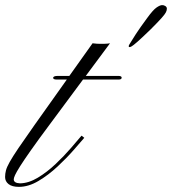

<svg xmlns="http://www.w3.org/2000/svg" viewBox="-53 -726 669 747"><path d="M20.5 1Q-6.3 1 -19.8 -9.8Q-33.2 -20.5 -33.2 -37.1Q-33.2 -50.3 -29.8 -63.2Q-26.4 -76.2 -15.1 -96.2Q-3.9 -116.2 19 -150.1Q42 -184.1 81.1 -239.3L207 -416.5H168.5Q153.8 -416.5 153.8 -422.9Q153.8 -430.7 172.4 -430.7H216.8L307.1 -557.6Q313.5 -556.6 324 -555.9Q334.5 -555.2 354 -555.7Q363.8 -555.7 375 -557.6L280.8 -430.7H406.7Q420.4 -430.7 420.4 -423.8Q420.4 -416.5 408.2 -416.5H270L141.1 -242.7Q95.2 -181.2 67.4 -141.6Q39.6 -102.1 25.1 -79.1Q10.7 -56.2 5.6 -44.9Q0.5 -33.7 0.5 -28.3Q0.5 -13.7 24.9 -12.7Q58.6 -13.2 94.5 -34.9Q130.4 -56.6 163.6 -88.1Q196.8 -119.6 223.1 -150.1Q249.5 -180.7 264.2 -198.2L274.9 -189.9Q260.7 -173.3 233.4 -142.1Q206.1 -110.8 170.7 -77.9Q135.3 -44.9 96.7 -22Q58.1 1 20.5 1ZM452.6 -543Q447.8 -542 447.8 -546.4Q447.8 -548.8 450 -552.5Q452.1 -556.2 455.6 -561.5Q475.6 -594.7 494.9 -621.8Q514.2 -648.9 519.5 -655.8Q542.5 -687.5 555.7 -696.5Q568.8 -705.6 577.1 -706.1Q584 -706.5 590.1 -702.6Q596.2 -698.7 596.2 -692.4Q596.2 -685.5 592.5 -678.2Q588.9 -670.9 575.9 -656.2Q563 -641.6 534.2 -612.8Q498.5 -578.1 481.7 -563.5Q464.8 -548.8 459.5 -545.9Q454.1 -543 452.6 -543Z"/></svg>

Font: Pinyon Script
Style: Regular
Weight: 400
Designer: Nicole Fally, Eben Sorkin
Foundry: Sorkin Type Co.
Version: Version 1.008; ttfautohint (v1.8.4.7-5d5b)